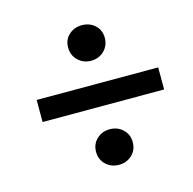

<svg xmlns="http://www.w3.org/2000/svg" viewBox="-79 -653 652 647"><g transform="rotate(-15 247.0 -329.5)"><path d="M48 -292V-369H472V-292ZM260 -86Q233 -86 214.5 -103.5Q196 -121 196 -148Q196 -175 214.5 -192.5Q233 -210 260 -210Q287 -210 305.5 -192.5Q324 -175 324 -148Q324 -121 305.5 -103.5Q287 -86 260 -86ZM260 -449Q233 -449 214.5 -467Q196 -485 196 -512Q196 -539 214.5 -556Q233 -573 260 -573Q287 -573 305.5 -556Q324 -539 324 -512Q324 -485 305.5 -467Q287 -449 260 -449Z"/></g></svg>

Font: Source Sans 3 SemiBold
Style: Italic
Weight: 600
Italic angle: -11°
Designer: Paul D. Hunt
Foundry: Adobe
Version: Version 3.046;hotconv 1.0.118;makeotfexe 2.5.65603